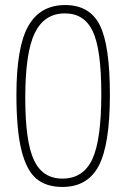

<svg xmlns="http://www.w3.org/2000/svg" viewBox="-20 -730 500 760"><path d="M45 -355Q45 -544 92 -627Q139 -710 238 -710Q335 -710 375 -630.5Q415 -551 415 -355Q415 -158 371 -74Q327 10 227 10Q162 10 123 -23.5Q84 -57 64.5 -137Q45 -217 45 -355ZM80 -342Q80 -169 114.5 -96Q149 -23 227 -23Q309 -23 345 -99Q381 -175 381 -358Q381 -534 347.5 -605.5Q314 -677 237 -677Q156 -677 118 -600Q80 -523 80 -342Z"/></svg>

Font: Yanone Kaffeesatz Thin
Style: Regular
Weight: 250
Designer: Yanone (Cyrillic: Daniel Pouzeot)
Foundry: Yanone
Version: Version 1.003;PS 001.003;hotconv 1.0.88;makeotf.lib2.5.64775